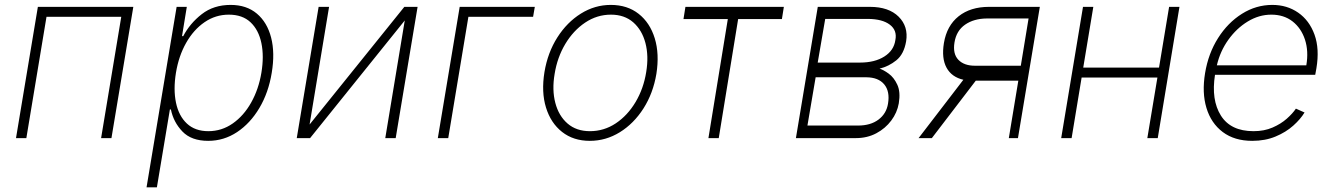

<svg xmlns="http://www.w3.org/2000/svg" viewBox="-20 -574 5548 798"><path d="M46.5 0 137.4 -545.5H534.1L443.2 0H400.2L484 -504.3H173.3L89.5 0Z M589.1 204.5 714.1 -545.5H756.4L736.5 -423.7H741.5Q769.2 -476.6 818.5 -515.1Q867.9 -553.6 938.6 -553.6Q1004.6 -553.6 1047.6 -517.4Q1090.6 -481.2 1106.9 -417.6Q1123.2 -354 1109.4 -271.3Q1095.9 -188.9 1058.1 -125.2Q1020.2 -61.4 965.4 -25Q910.5 11.4 845.2 11.4Q775.6 11.4 738.3 -27.3Q701 -66.1 690.3 -119H686.1L632.1 204.5ZM711.3 -271.7Q699.9 -202.1 711.5 -147Q723 -92 756.9 -60.4Q790.8 -28.8 845.9 -28.8Q901.6 -28.8 947.4 -60.9Q993.3 -93 1024.1 -148.1Q1055 -203.1 1066.4 -271.7Q1077.8 -340.2 1066.4 -394.9Q1055 -449.6 1021.3 -481.4Q987.6 -513.1 931.1 -513.1Q875.7 -513.1 830.1 -481.7Q784.4 -450.3 753.6 -395.8Q722.7 -341.3 711.3 -271.7Z M1266.7 -56.5 1660.5 -545.5H1715.6L1624.6 0H1581.3L1662.3 -489L1268.8 0H1213.4L1304.3 -545.5H1347.7Z M2202.8 -545.5 2195.7 -504.3H1926.8L1843 0H1799.7L1890.6 -545.5Z M2431.5 11.4Q2363.3 11.4 2316.2 -25.6Q2269.2 -62.5 2249.3 -127Q2229.4 -191.4 2242.9 -274.5Q2256.4 -355.5 2296.5 -418.5Q2336.6 -481.5 2394.5 -517.6Q2452.4 -553.6 2518.5 -553.6Q2587.4 -553.6 2634.4 -516.5Q2681.5 -479.4 2701.3 -414.8Q2721.2 -350.1 2708.1 -267Q2694.6 -186.4 2654.5 -123.4Q2614.3 -60.4 2556.3 -24.5Q2498.2 11.4 2431.5 11.4ZM2431.8 -28.8Q2490.4 -28.8 2539.4 -61.4Q2588.4 -94.1 2621.6 -149.9Q2654.8 -205.6 2665.8 -274.5Q2676.8 -341.3 2662.6 -395.2Q2648.4 -449.2 2611.9 -481.2Q2575.3 -513.1 2519.2 -513.1Q2461.3 -513.1 2412.1 -480.1Q2362.9 -447.1 2329.5 -391.3Q2296.2 -335.6 2285.2 -267Q2273.8 -200.6 2288 -146.5Q2302.2 -92.3 2339 -60.5Q2375.7 -28.8 2431.8 -28.8Z M2820.7 -494.7 2828.8 -545.5H3237.9L3229.8 -494.7H3047.9L2967.3 0H2924.4L3005 -494.7Z M3288 0 3378.9 -545.5H3595.5Q3674 -545.5 3715 -504.6Q3756 -463.8 3746.1 -402.3Q3736.9 -348.7 3705.3 -323.3Q3673.7 -297.9 3635.7 -288.7Q3652 -283.7 3673.8 -267.8Q3695.7 -251.8 3709.5 -221.8Q3723.4 -191.8 3715.6 -144.5Q3708.8 -105.8 3684.3 -73Q3659.8 -40.1 3622.2 -20.1Q3584.5 0 3537.6 0ZM3335.9 -52.2H3546.5Q3598.4 -52.2 3631.2 -76.9Q3664.1 -101.6 3670.8 -143.1Q3679.3 -194.2 3655 -223.4Q3630.7 -252.5 3580.6 -252.8H3370ZM3378.6 -313.9H3554.3Q3615.8 -313.9 3655.5 -339.1Q3695.3 -364.3 3701.3 -407.3Q3709.5 -447.8 3678.4 -471.4Q3647.4 -495 3587.4 -495.4H3409.8Z M4172.9 0 4212.4 -238.6H4035.5L3853 0H3797.9L3984 -242.5Q3935.4 -253.6 3914.1 -292.6Q3892.8 -331.7 3903.1 -394.9Q3915.1 -467.3 3964.3 -506.4Q4013.5 -545.5 4090.6 -545.5H4301.8L4210.9 0ZM4222.7 -300.8 4255 -497.2H4081.7Q4027.7 -496.8 3991.3 -471.6Q3954.9 -446.4 3947.1 -397.7Q3939.3 -350.5 3963.2 -325.5Q3987.2 -300.4 4033.7 -300.8Z M4524.1 -545.5 4482.2 -293H4797.2L4839.1 -545.5H4882.1L4791.9 0H4748.6L4790.5 -251.8H4475.5L4433.9 0H4390.6L4481.2 -545.5Z M5184.7 11.4Q5110.8 11.4 5062.1 -25.2Q5013.5 -61.8 4994.3 -125.4Q4975.1 -188.9 4988.6 -270.2Q5002.1 -351.9 5042.6 -415.8Q5083.1 -479.8 5141.9 -516.7Q5200.6 -553.6 5268.1 -553.6Q5329.2 -553.6 5375.5 -521.5Q5421.9 -489.3 5443.4 -430.2Q5464.8 -371.1 5451.3 -290.1L5446.4 -263.1H5029.8Q5013.5 -158.7 5054.3 -93.7Q5095.2 -28.8 5190 -28.8Q5234.4 -28.8 5269 -43.9Q5303.6 -58.9 5328.1 -80.6Q5352.6 -102.3 5366.1 -122.5L5402 -106.5Q5385.7 -79.2 5355.1 -51.8Q5324.6 -24.5 5281.6 -6.6Q5238.6 11.4 5184.7 11.4ZM5037.6 -302.6H5409.4Q5419.4 -361.5 5403.8 -409.3Q5388.1 -457 5352.1 -485.1Q5316.1 -513.1 5263.8 -513.1Q5212.7 -513.1 5166 -484.7Q5119.3 -456.3 5085.2 -408.6Q5051.1 -360.8 5037.6 -302.6Z"/></svg>

Font: Inter Extra Light  BETA
Style: Italic
Weight: 200
Italic angle: 9.39999°
Designer: Rasmus Andersson
Foundry: rsms
Version: Version 3.011;git-f93a4a705